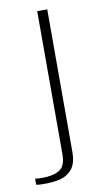

<svg xmlns="http://www.w3.org/2000/svg" viewBox="-124 -531 354 678"><g transform="rotate(-10 53.0 -192.5)"><path d="M-27 110Q-32 110 -39.5 109.5Q-47 109 -50 108V86Q-47 87 -39.5 87.5Q-32 88 -25 88Q14 88 37 74.5Q60 61 60 18V-495H96V15Q96 57 79 77.5Q62 98 34.5 104.5Q7 111 -27 110Z"/></g></svg>

Font: Alumni Sans ExtraLight
Style: Regular
Weight: 250
Version: Version 1.018